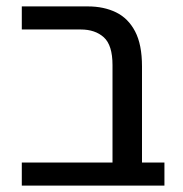

<svg xmlns="http://www.w3.org/2000/svg" viewBox="-20 -579 570 599"><path d="M331 0V-376Q331 -438 304 -462.5Q277 -487 232 -487H48V-559H254Q304 -559 342 -540.5Q380 -522 401.5 -481Q423 -440 423 -372V0ZM48 0V-72H493V0Z"/></svg>

Font: Assistant ExtraLight Medium
Style: Regular
Weight: 500
Version: Version 3.000